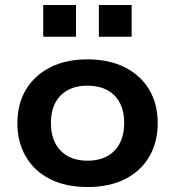

<svg xmlns="http://www.w3.org/2000/svg" viewBox="-20 -743 705 773"><path d="M333 10Q245 10 181.5 -22Q118 -54 84 -112.5Q50 -171 50 -247Q50 -324 84 -381.5Q118 -439 181.5 -471.5Q245 -504 332 -504Q420 -504 483.5 -471.5Q547 -439 581 -381.5Q615 -324 615 -247Q615 -171 581 -112.5Q547 -54 483.5 -22Q420 10 333 10ZM332 -96Q402 -96 441 -136.5Q480 -177 480 -248Q480 -319 441 -358.5Q402 -398 332 -398Q263 -398 224 -358.5Q185 -319 185 -248Q185 -177 224 -136.5Q263 -96 332 -96ZM378 -595V-723H510V-595ZM154 -595V-723H286V-595Z"/></svg>

Font: Nunito Sans 10pt SemiExpanded
Style: Bold
Weight: 700
Width: 6
Designer: Vernon Adams
Foundry: Vernon Adams
Version: Version 3.101;gftools[0.9.27]